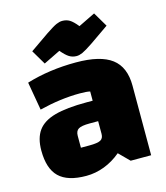

<svg xmlns="http://www.w3.org/2000/svg" viewBox="-110 -806 785 906"><g transform="rotate(-15 282.5 -353.0)"><path d="M25 0ZM520 -340V0H420L370 -50Q332 -18 288.5 -1.5Q245 15 200 15Q109 15 67 -26Q25 -67 25 -155Q25 -216 51 -252Q77 -288 134.5 -304Q192 -320 290 -320H320V-365Q305 -369 270 -369Q177 -369 72 -343L48 -481Q160 -515 290 -515Q409 -515 464.5 -473Q520 -431 520 -340ZM320 -158V-220H278Q239 -220 224 -211Q209 -202 209 -178V-120H251Q290 -120 305 -128Q320 -136 320 -158ZM229 -588 147 -548 105 -619Q160 -658 196.5 -682.5Q233 -707 249 -714Q265 -721 278 -721Q299 -721 314.5 -711.5Q330 -702 351 -676L433 -716L475 -645Q420 -606 383.5 -581.5Q347 -557 331 -550Q315 -543 302 -543Q282 -543 266 -553Q250 -563 229 -588Z"/></g></svg>

Font: Changa Black
Style: Regular
Weight: 900
Designer: Eduardo Rodriguez Tunni
Foundry: Eduardo Rodriguez Tunni
Version: Version 2.001; ttfautohint (v1.5.10-5e6f)